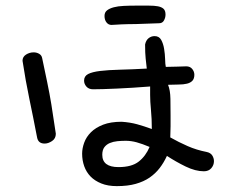

<svg xmlns="http://www.w3.org/2000/svg" viewBox="-20 -502 845 670"><path d="M58.6 -290Q58.6 -303.7 70.8 -311.5Q83 -319.3 97.7 -319.3Q107.4 -319.3 116.2 -314.5Q125 -309.6 127 -299.8Q135.7 -258.8 144.5 -216.3Q153.3 -173.8 159.2 -137.7L173.8 -42Q173.8 -40 174.3 -38.6Q174.8 -37.1 174.8 -35.2Q174.8 -18.6 161.6 -9.8Q148.4 -1 135.7 -1Q113.3 -1 109.4 -22.5Q95.7 -93.8 82.5 -156.7Q69.3 -219.7 58.6 -290ZM304.7 -190.4Q290 -190.4 281.7 -199.7Q273.4 -209 273.4 -220.7Q273.4 -236.3 287.6 -243.7Q301.8 -251 329.6 -254.4Q357.4 -257.8 398.4 -258.8Q439.5 -259.8 492.2 -262.7Q490.2 -279.3 488.3 -297.9Q486.3 -316.4 486.3 -346.7Q489.3 -361.3 498.5 -368.7Q507.8 -376 519.5 -376Q535.2 -376 542.5 -362.8Q549.8 -349.6 552.7 -331.5Q555.7 -313.5 556.2 -295.4Q556.6 -277.3 558.6 -268.6Q581.1 -268.6 599.1 -269.5Q617.2 -270.5 629.9 -270.5Q643.6 -270.5 650.9 -261.2Q658.2 -252 658.2 -241.2Q658.2 -227.5 651.4 -220.2Q644.5 -212.9 632.3 -210Q620.1 -207 603 -207Q585.9 -207 566.4 -206.1Q574.2 -187.5 574.7 -157.2Q575.2 -127 575.2 -100.6Q575.2 -81.1 575.2 -61.5Q575.2 -42 574.2 -22.5Q603.5 -5.9 634.8 7.8Q666 21.5 701.2 28.3Q714.8 31.2 720.7 40.5Q726.6 49.8 726.6 60.5Q726.6 74.2 717.3 85Q708 95.7 691.4 95.7Q662.1 95.7 627.9 79.1Q593.8 62.5 562.5 42Q551.8 65.4 537.1 84.5Q522.5 103.5 502 117.7Q481.4 131.8 453.6 139.6Q425.8 147.5 387.7 147.5Q356.4 147.5 333.5 138.2Q310.5 128.9 295.9 113.8Q281.2 98.6 273.9 78.1Q266.6 57.6 266.6 34.2Q266.6 15.6 273.9 -4.4Q281.2 -24.4 297.4 -40.5Q313.5 -56.6 339.8 -66.9Q366.2 -77.1 404.3 -77.1Q433.6 -75.2 458.5 -68.4Q483.4 -61.5 509.8 -51.8Q509.8 -87.9 506.8 -118.2Q503.9 -148.4 503.9 -170.9V-200.2Q442.4 -195.3 388.2 -192.9Q334 -190.4 304.7 -190.4ZM502 10.7Q476.6 0 457 -5.4Q437.5 -10.7 418.9 -10.7Q404.3 -10.7 389.6 -9.3Q375 -7.8 363.3 -2.9Q351.6 2 344.2 11.7Q336.9 21.5 336.9 38.1Q336.9 81.1 393.6 81.1Q439.5 81.1 463.9 62Q488.3 43 502 10.7ZM369.1 -415Q358.4 -415 351.6 -423.8Q344.7 -432.6 344.7 -446.3Q344.7 -459 353.5 -465.8Q362.3 -472.7 377 -476.6Q391.6 -480.5 411.6 -481.4Q431.6 -482.4 455.1 -482.4Q479.5 -482.4 499 -482.4Q518.6 -482.4 531.2 -480Q543.9 -477.5 550.8 -471.2Q557.6 -464.8 557.6 -451.2Q557.6 -440.4 552.2 -430.7Q546.9 -420.9 535.2 -420.9L453.1 -418Q427.7 -418 404.3 -417Q380.9 -416 369.1 -415Z"/></svg>

Font: Hi Melody
Style: Regular
Weight: 400
Designer: YoonDesign Inc.
Foundry: YoonDesign Inc.
Version: Version 3.00